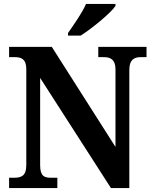

<svg xmlns="http://www.w3.org/2000/svg" viewBox="-20 -951 776 971"><path d="M324 -784V-771H388C448 -809 541 -886 564 -921V-931H415C396 -886 352 -825 324 -784ZM26 0H270V-52H240C203 -52 183 -60 183 -117V-557L541 0H634V-597C634 -649 658 -662 692 -662H721V-714H477V-662H506C538 -662 564 -650 564 -601V-208L242 -714H26V-662H55C86 -662 113 -654 113 -601V-117C113 -60 87 -52 49 -52H26Z"/></svg>

Font: Noto Serif Ethiopic SemiCondensed
Style: Bold
Weight: 700
Width: 4
Designer: Monotype Design Team
Foundry: Monotype Imaging Inc.
Version: Version 2.102